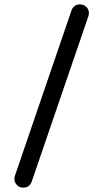

<svg xmlns="http://www.w3.org/2000/svg" viewBox="-20 -767 473 881"><path d="M46 53Q46 47 49 38L308 -719Q312 -731 322 -739Q332 -747 347 -747Q364 -747 376 -735.5Q388 -724 388 -706Q388 -700 385 -691L126 65Q122 78 112 86Q102 94 87 94Q69 94 57.5 82Q46 70 46 53Z"/></svg>

Font: 寒蝉全圆体
Style: Regular
Weight: 400
Designer: Warren2060
      Designed by Motoya company      

      [Varela Round]
      Joe Prince(Latin component); Avraham Cornf
Foundry: ChillType
Version: Version 3.200